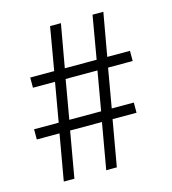

<svg xmlns="http://www.w3.org/2000/svg" viewBox="-105 -787 785 874"><g transform="rotate(-15 287.0 -350.0)"><path d="M417 -449 385 -265H489V-217H376L338 0H288L326 -217H176L138 0H88L126 -217H19V-265H135L167 -449H63V-497H176L211 -700H262L226 -497H376L411 -700H462L426 -497H533V-449ZM367 -449H217L185 -265H335Z"/></g></svg>

Font: Cinzel Bold(RUS BY LYAJKA)
Style: Regular
Weight: 700
Designer: Natanael Gama
Version: Version 1.001;PS 001.001;hotconv 1.0.56;makeotf.lib2.0.21325